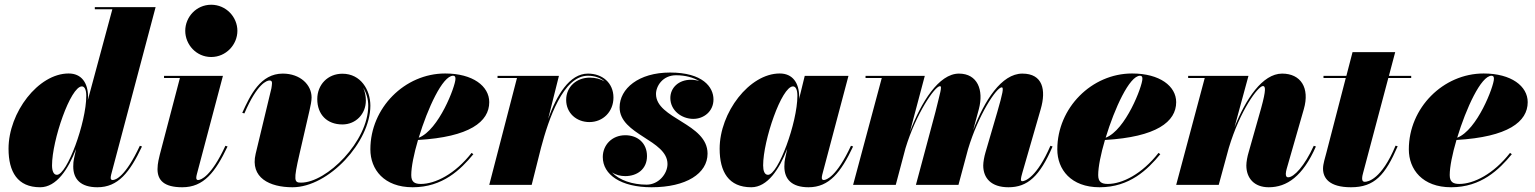

<svg xmlns="http://www.w3.org/2000/svg" viewBox="-20 -780 6475 810"><path d="M351.5 -371C351.5 -431 323.5 -470 269.5 -470C141.5 -470 16 -305.5 16 -152.5C16 -55 54 10 149.5 10C218.5 10 268 -66.5 301 -151.5L292 -110C290 -101 289 -90.5 289 -77.5C289 -24.5 320 10 391 10C478.5 10 527.5 -53 579 -162L570 -165C509 -34.5 468 -20.5 455 -20.5C449 -20.5 447 -25 447 -29C447 -33.5 447.5 -37.5 449 -43.5L636.5 -750H380V-741H454L350.5 -357.5C351 -362.5 351.5 -367.5 351.5 -371ZM344 -376C344 -263 263 -42.5 220 -42.5C205.5 -42.5 199.5 -60 199.5 -82.5C199.5 -187.5 277.5 -415.5 325.5 -415.5C336.5 -415.5 344 -402 344 -376Z M761.5 -650C761.5 -592 808 -539.5 871 -539.5C934 -539.5 981.5 -592 981.5 -650C981.5 -708 934 -760 871 -760C808 -760 761.5 -708 761.5 -650ZM940 -162 931 -165C870.5 -34.5 827 -20.5 815.5 -20.5C811 -20.5 808 -23.5 808 -29.5C808 -34.5 809 -39.5 810.5 -45L920.5 -460H672V-451H739L654 -127C651.5 -116 644.5 -91.5 644.5 -66.5C644.5 -19.5 672 10 749 10C839.5 10 888 -53 940 -162Z M1243.5 -130.5 1285.5 -313C1290.5 -334 1294.5 -354.5 1294.5 -369C1294.5 -422 1247 -469.5 1173 -469.5C1079 -469.5 1036 -379 1002 -304L1011 -301.5C1065.5 -428.5 1106 -440.5 1117 -440.5C1125 -440.5 1127.5 -436.5 1127.5 -429C1127.5 -424 1126 -413.5 1125 -407.5L1058.5 -131C1034.5 -30 1117.5 10 1214 10C1367 10 1542.5 -181.5 1542.5 -334C1542.5 -400 1502.5 -469 1424.5 -469C1362.5 -469 1318.5 -422.5 1318.5 -362C1318.5 -297 1359.5 -255 1424.5 -255C1481 -255 1523.5 -299 1523.5 -356C1523.5 -375.5 1519.5 -394 1512 -410C1526 -388 1533.5 -361 1533.5 -334C1533.5 -184 1359 -9.5 1250 -9.5C1221 -9.5 1217.5 -17.5 1243.5 -130.5Z M1715 -41.5C1715 -75.5 1726 -130.5 1743.5 -189.5C1961 -202 2044 -266.5 2044 -349C2044 -416.5 1975 -470 1858 -470C1687.5 -470 1542.5 -325 1542.5 -150C1542.5 -65 1600 10 1721 10C1847.5 10 1923 -64 1977 -129.5L1969.5 -135C1900 -46 1816.5 -4 1755.5 -4C1729 -4 1715 -12.5 1715 -41.5ZM1891.5 -460.5C1899.5 -460.5 1901.5 -455.5 1901.5 -447.5C1901.5 -416.5 1831 -231 1746.5 -199C1784 -322.5 1847 -460.5 1891.5 -460.5Z M2161 -451 2044 0H2223L2262.5 -157C2294.5 -277.5 2356 -460.5 2460 -460.5C2488.5 -460.5 2513 -452 2530.5 -436.5C2513.5 -447 2491.5 -452.5 2468 -452.5C2413.5 -452.5 2368.5 -415 2368.5 -358.5C2368.5 -303.5 2411.5 -265 2466.5 -265C2524.5 -265 2568 -309.5 2568 -368.5C2568 -430.5 2521 -469.5 2460.5 -469.5C2382 -469.5 2328.5 -377.5 2292.5 -278.5L2338 -460H2079V-451Z M2965 -132C2965 -260 2747.5 -278.5 2747.5 -383.5C2747.5 -417 2776 -462.5 2832 -462.5C2872 -462.5 2905 -453 2930 -438C2919 -441.5 2907 -443.5 2895 -443.5C2842.5 -443.5 2808 -409.5 2808 -366.5C2808 -314 2855.5 -278.5 2905 -278.5C2948.5 -278.5 2990 -309.5 2990 -360.5C2990 -412.5 2945 -474 2807 -474C2674 -474 2594 -406 2594 -327C2594 -211 2796 -190 2796 -88C2796 -47 2758.5 -1 2708 -1C2648.5 -1 2593 -19.5 2562 -52.5C2577.5 -42.5 2597 -37 2617.5 -37C2667.5 -37 2709.5 -66 2709.5 -121.5C2709.5 -176 2670.5 -209.5 2618 -209.5C2561.5 -209.5 2523 -168 2523 -117.5C2523 -43 2599.5 10 2728.5 10C2875 10 2965 -48 2965 -132Z M3351.5 -371C3351.5 -431 3323.5 -470 3269.5 -470C3141.5 -470 3016 -305.5 3016 -152.5C3016 -55 3054 10 3149.5 10C3218 10 3268 -66.5 3301 -152L3292 -110C3290.5 -103 3289 -93 3289 -77.5C3289 -24.5 3319.5 10 3391 10C3478.5 10 3527.5 -53 3579 -162L3570 -165C3509.5 -34.5 3466 -20.5 3455 -20.5C3450 -20.5 3447 -24 3447 -29C3447 -33.5 3447.5 -38 3449 -43.5L3559.5 -460H3375L3351 -362C3351 -365.5 3351.5 -368.5 3351.5 -371ZM3344 -376C3344 -263 3263 -42.5 3220 -42.5C3205 -42.5 3199.5 -60 3199.5 -82.5C3199.5 -187.5 3277.5 -415.5 3325.5 -415.5C3336.5 -415.5 3344 -402.5 3344 -376Z M4023.5 0 4064 -151C4107.5 -296 4184 -411.5 4206 -411.5C4215.5 -411.5 4210 -386 4187.5 -308L4137.5 -137C4132.5 -120.5 4128 -96.5 4128 -82C4128 -29 4161 10 4234.5 10C4315 10 4366.5 -36 4420.5 -162L4411.5 -165C4354 -31.5 4304 -15.5 4293 -15.5C4288.5 -15.5 4287 -18.5 4287 -22.5C4287 -28.5 4290 -41.5 4293 -51L4370.5 -319.5C4394 -400.5 4379.5 -469.5 4293 -469.5C4205 -469.5 4132.5 -355 4085.5 -230.5L4109.5 -319.5C4131 -400 4104 -469.5 4025.5 -469.5C3940.5 -469.5 3865.5 -348 3818.5 -223L3881.5 -460H3631.5V-451H3700L3579 0H3759L3800 -154.5C3843.5 -298.5 3923.5 -416.5 3945.5 -416.5C3956 -416.5 3945.5 -387 3926.5 -308L3844 0Z M4613 -41.5C4613 -75.5 4624 -130.5 4641.5 -189.5C4859 -202 4942 -266.5 4942 -349C4942 -416.5 4873 -470 4756 -470C4585.5 -470 4440.5 -325 4440.5 -150C4440.5 -65 4498 10 4619 10C4745.5 10 4821 -64 4875 -129.5L4867.5 -135C4798 -46 4714.5 -4 4653.5 -4C4627 -4 4613 -12.5 4613 -41.5ZM4789.5 -460.5C4797.5 -460.5 4799.5 -455.5 4799.5 -447.5C4799.5 -416.5 4729 -231 4644.5 -199C4682 -322.5 4745 -460.5 4789.5 -460.5Z M5062.5 -451 4942 0H5121.5L5164 -156C5212 -316 5288 -417 5308 -417C5319 -417 5322 -402 5300.5 -324L5247.5 -137C5242.5 -120.5 5238 -97.5 5238 -82C5238 -29 5270.5 10 5332.5 10C5409 10 5476 -36 5531.5 -162L5522.5 -165C5483.5 -79.5 5439 -32 5414.5 -32C5408 -32 5404.5 -35.5 5404.5 -47C5404.5 -52 5406.5 -62 5408 -67L5480.5 -319.5C5506.5 -409.5 5467.5 -469.5 5389 -469.5C5306 -469.5 5235 -361.5 5188 -243L5247 -460H4992.5V-451Z M5876.5 -163 5867.5 -165.5C5808 -22.5 5751 -13 5737.5 -13C5730.5 -13 5726.5 -17 5726.5 -26.5C5726.5 -35.5 5729 -45 5731 -52L5837 -451H5933.5V-460H5839.5L5866 -560H5686L5660 -460H5563.5V-451H5657.5L5575.5 -135C5570.5 -115 5561.5 -89 5561.5 -68.5C5561.5 -29 5587.5 10 5679.5 10C5779.5 10 5824 -42 5876.5 -163Z M6096 -41.5C6096 -75.5 6107 -130.5 6124.5 -189.5C6342 -202 6425 -266.5 6425 -349C6425 -416.5 6356 -470 6239 -470C6068.5 -470 5923.5 -325 5923.5 -150C5923.5 -65 5981 10 6102 10C6228.5 10 6304 -64 6358 -129.5L6350.5 -135C6281 -46 6197.5 -4 6136.5 -4C6110 -4 6096 -12.5 6096 -41.5ZM6272.5 -460.5C6280.5 -460.5 6282.5 -455.5 6282.5 -447.5C6282.5 -416.5 6212 -231 6127.5 -199C6165 -322.5 6228 -460.5 6272.5 -460.5Z"/></svg>

Font: Bodoni* 24pt Fatface
Style: Italic
Weight: 900
Italic angle: -13°
Version: Version 2.3